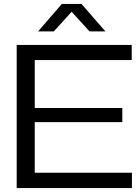

<svg xmlns="http://www.w3.org/2000/svg" viewBox="-20 -958 714 978"><path d="M65 0V-729H651V-652H127L157 -683V-47L127 -78H652V0ZM134 -336V-408H603V-336ZM174 -798 295 -938H395L517 -798H436L345 -898L254 -798Z"/></svg>

Font: Mona Sans Expanded
Style: Regular
Weight: 400
Width: 7
Designer: Deni Anggara
Foundry: GitHub
Version: Version 2.000